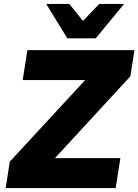

<svg xmlns="http://www.w3.org/2000/svg" viewBox="-20 -961 707 981"><path d="M9 0 30 -135 466 -607 472 -552H96L120 -705H667L646 -571L211 -99L204 -153H595L571 0ZM324 -765 216 -941H334L404 -854L487 -941H614L469 -765Z"/></svg>

Font: Nunito Sans 11pt Black
Style: Italic
Weight: 900
Italic angle: -9°
Version: Version 3.101;gftools[0.9.27]